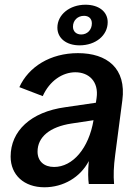

<svg xmlns="http://www.w3.org/2000/svg" viewBox="-20 -779 594 813"><path d="M168 14C248 14 320 -28 356 -97C352 -52 353 -20 356 0H463C460 -38 461 -72 468 -125L498 -354C516 -490 433 -554 310 -554C193 -554 101 -496 62 -410L161 -372C190 -437 245 -473 299 -473C356 -473 399 -434 389 -364L386 -344L256 -325C110 -305 25 -224 25 -116C25 -38 82 14 168 14ZM317 -587C385 -587 436 -629 436 -685C436 -730 398 -759 342 -759C275 -759 223 -717 223 -662C223 -617 261 -587 317 -587ZM324 -633C303 -633 289 -646 289 -666C289 -693 309 -712 336 -712C356 -712 369 -700 369 -680C369 -653 350 -633 324 -633ZM139 -137C139 -199 191 -242 283 -256L376 -270C356 -151 288 -72 209 -72C166 -72 139 -97 139 -137Z"/></svg>

Font: Ronzino Medium
Style: Italic
Weight: 500
Italic angle: -7.99998°
Designer: Nunzio Mazzaferro
Foundry: Collletttivo
Version: Version 1.000;Glyphs 3.3 (3337)